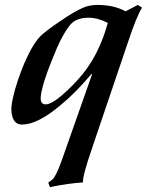

<svg xmlns="http://www.w3.org/2000/svg" viewBox="-20 -489 597 780"><path d="M557 -458Q534 -421 499 -315L354 113Q315 226 317 252Q288 254 255 258.5Q222 263 183 271L176 253L192 241Q206 231 230 165L354 -187L352 -189Q320 -151 288.5 -119Q257 -87 225 -61Q132 17 70 17Q42 17 32 -10Q24 -33 27 -60Q35 -120 69 -208Q107 -303 143 -341Q154 -352 175 -368Q196 -384 226 -404Q255 -424 277.5 -437Q300 -450 316 -457Q343 -469 375 -469Q443 -469 490 -443L540 -469ZM418 -396Q377 -417 340 -417Q290 -417 266 -389Q249 -369 231 -335Q213 -301 193 -250Q152 -149 146 -100Q141 -65 166 -65Q194 -65 256 -124Q304 -170 331 -208Q377 -271 406 -357Z"/></svg>

Font: DG Didot
Style: Bold Italic
Weight: 700
Designer: David Gatwood, Takis Katsoulidis, and George D. Matthiopoulos
Foundry: David Gatwood
Version: Version 1.0